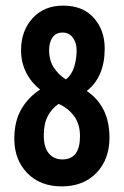

<svg xmlns="http://www.w3.org/2000/svg" viewBox="-20 -653 440 684"><path d="M200 11Q123 11 77 -36.5Q31 -84 31 -159Q31 -221 56 -264Q81 -307 123 -334Q91 -359 73 -395Q55 -431 55 -474Q55 -543 96 -588Q137 -633 205 -633Q275 -633 314 -589.5Q353 -546 353 -480Q353 -379 289 -329Q370 -274 370 -163Q370 -85 323.5 -37Q277 11 200 11ZM215 -370Q236 -387 244.5 -415.5Q253 -444 253 -473Q253 -501 239.5 -519Q226 -537 203 -537Q179 -537 167 -519.5Q155 -502 155 -475Q155 -438 171.5 -412.5Q188 -387 215 -370ZM202 -85Q265 -85 265 -168Q265 -210 244.5 -238.5Q224 -267 189 -283Q164 -266 150 -239Q136 -212 136 -171Q136 -128 154 -106.5Q172 -85 202 -85Z"/></svg>

Font: Inconsolata Condensed ExtraBold
Style: Regular
Weight: 800
Width: 3
Monospace: yes
Designer: Raph Levien, Cyreal, Brenton Simpson
Foundry: Raph Levien, Cyreal, Google
Version: Version 3.001; ttfautohint (v1.8.2.53-6de2)